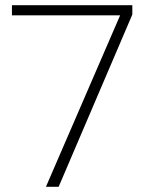

<svg xmlns="http://www.w3.org/2000/svg" viewBox="-20 -720 569 740"><path d="M157 0 443 -661H26V-700H490V-664L206 0Z"/></svg>

Font: DM Sans 20pt ExtraLight
Style: Regular
Weight: 250
Version: Version 4.004;gftools[0.9.30]